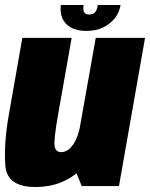

<svg xmlns="http://www.w3.org/2000/svg" viewBox="-21 -749 604 773"><path d="M308 0H458L563 -596.5H364.5L273.5 -85ZM267.5 -596.5H69L14 -284Q-6 -169 0.5 -82.5Q7 4 122 4Q232 4 307 -68.8Q382 -141.5 398 -235.5L305 -257.5Q294.5 -196.5 273 -166.5Q251.5 -136.5 225.5 -136.5Q202.5 -136.5 198.8 -161.8Q195 -187 213.5 -291.5ZM326.5 -624.5Q365.5 -624.5 394.2 -638.5Q423 -652.5 441.5 -676Q460 -699.5 464.5 -729H373Q371 -716 366.8 -707.2Q362.5 -698.5 355.5 -694.5Q348.5 -690.5 338 -690.5Q328.5 -690.5 322.8 -694.5Q317 -698.5 315.2 -707Q313.5 -715.5 315.5 -729H224Q220 -699.5 229.8 -676Q239.5 -652.5 264 -638.5Q288.5 -624.5 326.5 -624.5Z"/></svg>

Font: Anybody Condensed Black
Style: Italic
Weight: 900
Width: 3
Italic angle: -10°
Version: Version 1.113;gftools[0.9.25]